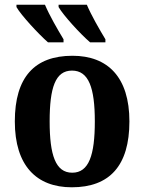

<svg xmlns="http://www.w3.org/2000/svg" viewBox="-20 -786 613 816"><path d="M363 -606H428V-619C402 -662 368 -721 349 -766H229V-756C249 -721 321 -642 363 -606ZM184 -606H250V-619C224 -662 190 -721 171 -766H50V-756C70 -721 143 -642 184 -606ZM285 10C446 10 530 -82 530 -270C530 -458 438 -549 288 -549C127 -549 43 -458 43 -270C43 -82 135 10 285 10ZM287 -52C216 -52 191 -127 191 -270C191 -413 215 -486 286 -486C357 -486 383 -413 383 -270C383 -127 358 -52 287 -52Z"/></svg>

Font: Noto Serif SemiCondensed
Style: Bold
Weight: 700
Width: 4
Designer: Monotype Design Team
Foundry: Monotype Imaging Inc.
Version: Version 2.015